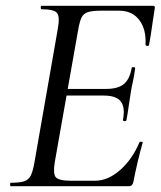

<svg xmlns="http://www.w3.org/2000/svg" viewBox="-20 -645 559 665"><path d="M17 0Q15 0 15 -6Q15 -12 17 -12Q48 -12 63.5 -17Q79 -22 86.5 -37Q94 -52 99 -81L180 -544Q188 -587 177.5 -600Q167 -613 124 -613Q121 -613 121 -619Q121 -625 124 -625H510Q518 -625 516 -616Q513 -598 509.5 -573.5Q506 -549 502.5 -526Q499 -503 496 -489Q495 -485 489.5 -486Q484 -487 484 -490Q487 -543 462.5 -575.5Q438 -608 392 -608H330Q300 -608 284.5 -603Q269 -598 262.5 -584.5Q256 -571 251 -543L170 -85Q163 -44 173 -31.5Q183 -19 226 -19H309Q354 -19 396 -56Q438 -93 463 -152Q464 -155 470 -154Q476 -153 474 -150Q466 -123 457 -85Q448 -47 442 -15Q439 0 426 0ZM418 -229Q417 -225 411 -225.5Q405 -226 406 -230Q414 -274 398 -294Q382 -314 340 -314H178L182 -337H347Q388 -337 408.5 -353.5Q429 -370 436 -409Q437 -413 443 -412.5Q449 -412 448 -407Q444 -378 440 -361Q436 -344 433 -325Q429 -302 426 -279Q423 -256 418 -229Z"/></svg>

Font: Cormorant Garamond Light Medium
Style: Italic
Weight: 500
Italic angle: -10°
Version: Version 4.001